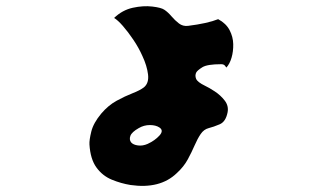

<svg xmlns="http://www.w3.org/2000/svg" viewBox="-20 -533 1040 631"><path d="M697 -470Q723 -456 734.5 -434Q746 -412 746.5 -388Q747 -364 741 -343.5Q735 -323 724 -311Q723 -313 719 -317.5Q715 -322 707 -322Q661 -322 645 -312Q629 -302 625 -295Q620 -285 624.5 -274Q629 -263 654 -251Q667 -245 686 -232.5Q705 -220 718.5 -202.5Q732 -185 728 -164Q722 -133 702 -124.5Q682 -116 666 -112Q650 -108 639.5 -92.5Q629 -77 619.5 -55Q610 -33 597 -9Q584 15 561 36Q506 89 409 75Q378 70 347.5 57.5Q317 45 297 17.5Q277 -10 274 -58Q273 -72 280 -100.5Q287 -129 313 -160Q336 -187 363.5 -202Q391 -217 415.5 -226.5Q440 -236 453 -246Q470 -260 466.5 -288.5Q463 -317 448 -349Q436 -376 418.5 -402Q401 -428 384 -447.5Q367 -467 355 -474Q382 -500 416.5 -507.5Q451 -515 480.5 -511.5Q510 -508 520 -501Q532 -493 543.5 -479.5Q555 -466 568 -456Q581 -446 598 -448Q662 -456 697 -470ZM436 -112Q413 -99 408.5 -86.5Q404 -74 411 -65Q418 -57 433.5 -55Q449 -53 465 -60Q489 -71 504 -87.5Q519 -104 504 -114Q492 -122 472.5 -122Q453 -122 436 -112Z"/></svg>

Font: Potta One
Style: Regular
Weight: 400
Designer: 108,108go
Foundry: Font Zone 108
Version: Version 1.000